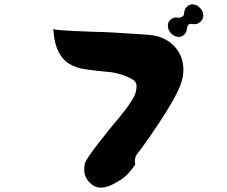

<svg xmlns="http://www.w3.org/2000/svg" viewBox="-20 -839 1040 879"><path d="M844 -726Q838 -722 837 -714Q836 -706 833.5 -696.5Q831 -687 819 -677Q806 -667 789 -671Q772 -675 760 -690Q748 -705 748.5 -722.5Q749 -740 762 -750Q776 -761 791 -758.5Q806 -756 815 -763Q822 -768 822.5 -775.5Q823 -783 825.5 -792.5Q828 -802 840 -812Q853 -822 870 -818Q887 -814 899 -799Q911 -784 910.5 -766.5Q910 -749 897 -739Q885 -729 875 -728.5Q865 -728 857.5 -729.5Q850 -731 844 -726ZM500 -690Q526 -688 571.5 -685.5Q617 -683 657 -680Q710 -676 746 -653.5Q782 -631 801 -596Q818 -565 819.5 -526.5Q821 -488 805 -447Q793 -416 768 -372.5Q743 -329 714 -285Q685 -241 660 -205Q635 -169 622 -152Q618 -148 606 -131.5Q594 -115 599 -85Q587 -68 571 -49.5Q555 -31 533 -16Q519 -7 498 4Q477 15 454 19Q431 23 409 12Q402 8 389.5 -4Q377 -16 369.5 -36.5Q362 -57 368 -88Q370 -99 387.5 -124.5Q405 -150 428 -180Q451 -210 471 -234.5Q491 -259 498 -268Q506 -277 521.5 -295.5Q537 -314 554 -336.5Q571 -359 584.5 -381Q598 -403 602 -419Q606 -437 605 -448Q604 -459 596 -468Q589 -476 562 -488Q535 -500 497 -507Q489 -509 468.5 -510.5Q448 -512 423 -515Q398 -518 373.5 -521.5Q349 -525 334 -530Q313 -537 295 -548Q277 -559 263 -578Q247 -598 237 -629Q227 -660 224 -706Q230 -703 256.5 -701Q283 -699 320 -697Q357 -695 394 -694Q431 -693 460.5 -692Q490 -691 500 -690Z"/></svg>

Font: Potta One
Style: Regular
Weight: 400
Designer: 108,108go
Foundry: Font Zone 108
Version: Version 1.000